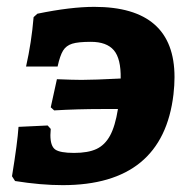

<svg xmlns="http://www.w3.org/2000/svg" viewBox="-20 -531 529 560"><path d="M255 -511Q489 -511 489 -306Q489 -283 486 -256Q455 9 163 9Q99 9 24 -3L15 -17Q31 -115 34 -161L119 -165L128 -155L127 -137Q127 -105 141 -95Q155 -85 196 -85Q237 -85 261.5 -96.5Q286 -108 301 -135.5Q316 -163 324 -213H277Q205 -213 138 -209L128 -218L146 -300Q194 -298 218 -298Q254 -298 332 -302Q333 -360 312 -384.5Q291 -409 245 -409Q208 -409 190.5 -403.5Q173 -398 164 -383.5Q155 -369 148 -337H56Q72 -408 78 -481L89 -491Q186 -511 255 -511Z"/></svg>

Font: Alegreya SC ExtraBold
Style: Italic
Weight: 800
Italic angle: -7°
Designer: Juan Pablo del Peral
Foundry: Huerta Tipografica
Version: Version 2.007; ttfautohint (v1.6)